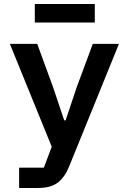

<svg xmlns="http://www.w3.org/2000/svg" viewBox="-20 -734 640 954"><path d="M441 -516H571L324 92Q303 145 268 172.5Q233 200 169 200H75V99H198L237 -5L29 -516H165L244 -300L299 -136H306L361 -300ZM153 -714H451V-622H153Z"/></svg>

Font: IBM Plex Mono SemiBold
Style: Regular
Weight: 600
Monospace: yes
Designer: Mike Abbink, Paul van der Laan, Pieter van Rosmalen
Foundry: Bold Monday
Version: Version 2.3